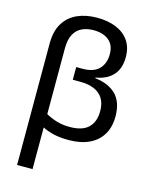

<svg xmlns="http://www.w3.org/2000/svg" viewBox="-144 -855 922 1184"><g transform="rotate(15 317.5 -262.5)"><path d="M327.1 -765.1Q395 -765.1 447.3 -743.9Q499.5 -722.7 529.3 -680.4Q559.1 -638.2 559.1 -574.7Q559.1 -502.9 520.8 -460.2Q482.4 -417.5 410.6 -405.8V-401.9Q498.5 -391.6 545.4 -343.8Q592.3 -295.9 592.3 -205.6Q592.3 -137.2 563 -89.1Q533.7 -41 479.7 -15.9Q425.8 9.3 350.1 9.3Q294.9 9.3 254.9 0Q214.8 -9.3 182.1 -25.9V240.2H83.5V-535.6Q83.5 -615.2 115 -666Q146.5 -716.8 201.7 -741Q256.8 -765.1 327.1 -765.1ZM324.7 -685.1Q285.6 -685.1 253.2 -670.9Q220.7 -656.7 201.4 -622.8Q182.1 -588.9 182.1 -528.8V-111.3Q214.8 -92.8 252.4 -81.5Q290 -70.3 335.4 -70.3Q416.5 -70.3 454.6 -107.7Q492.7 -145 492.7 -212.9Q492.7 -262.7 472.2 -294.4Q451.7 -326.2 414.8 -341.3Q377.9 -356.4 328.1 -356.4H279.3V-437.5H318.8Q391.1 -437.5 425 -472.9Q459 -508.3 459 -567.4Q459 -626 422.6 -655.5Q386.2 -685.1 324.7 -685.1Z"/></g></svg>

Font: Open Sans Medium
Style: Regular
Weight: 500
Designer: Monotype Design Team
Foundry: Monotype Imaging Inc.
Version: Version 3.000